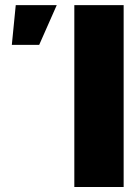

<svg xmlns="http://www.w3.org/2000/svg" viewBox="-20 -748 561 768"><path d="M474.6 -727.5V0H277.3V-727.5ZM27.3 -568.4 43 -727.5H207L136.7 -568.4Z"/></svg>

Font: Inter Black
Style: Regular
Weight: 900
Designer: Rasmus Andersson
Foundry: rsms
Version: Version 4.000;git-a52131595